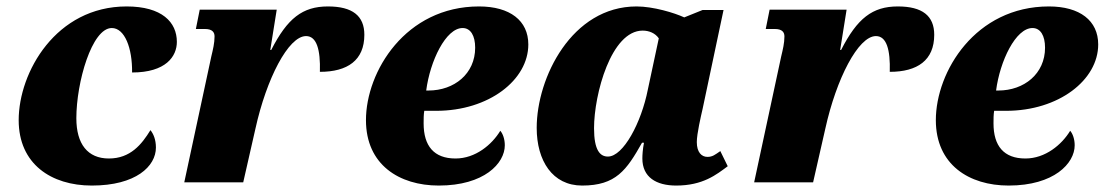

<svg xmlns="http://www.w3.org/2000/svg" viewBox="-20 -566 3429 596"><path d="M265 10C402 10 464 -50 464 -108C464 -133 456 -151 447 -162C420 -118 385 -74 318 -74C252 -74 217 -119 217 -199C217 -310 265 -479 327 -479C367 -479 391 -417 390 -341C495 -341 529 -391 529 -436C529 -497 483 -546 373 -546C154 -546 38 -342 38 -193C38 -57 139 10 265 10Z M636 -391 552 0H735L773 -167C807 -321 875 -454 930 -454C963 -454 975 -412 973 -343C1059 -343 1111 -379 1111 -458C1111 -517 1074 -546 998 -546C919 -546 872 -509 822 -411H819L839 -536H600L588 -476H616C639 -476 646 -466 646 -453C646 -432 641 -412 636 -391Z M1342 10C1483 10 1547 -59 1547 -115C1547 -134 1541 -151 1533 -160C1507 -117 1456 -74 1394 -74C1327 -74 1295 -113 1295 -183C1295 -196 1295 -210 1297 -222H1334C1498 -222 1620 -318 1620 -428C1620 -502 1563 -546 1467 -546C1239 -546 1116 -344 1116 -193C1116 -55 1219 10 1342 10ZM1310 -285H1303C1315 -377 1364 -479 1416 -479C1441 -479 1455 -455 1455 -418C1455 -337 1390 -285 1310 -285Z M1787 10C1892 10 1925 -38 1973 -123H1979C1975 -102 1974 -85 1974 -74C1974 -16 2017 10 2079 10C2162 10 2204 -24 2239 -50L2216 -97C2200 -86 2192 -79 2176 -79C2158 -79 2143 -93 2143 -125C2143 -151 2156 -206 2161 -228L2226 -535H2161L2104 -512C2074 -526 2008 -546 1956 -546C1755 -546 1646 -325 1646 -169C1646 -67 1695 10 1787 10ZM1867 -80C1843 -80 1824 -99 1824 -168C1824 -273 1877 -471 1975 -471C1995 -471 2014 -463 2025 -447L1991 -288C1971 -186 1915 -80 1867 -80Z M2405 -391 2321 0H2504L2542 -167C2576 -321 2644 -454 2699 -454C2732 -454 2744 -412 2742 -343C2828 -343 2880 -379 2880 -458C2880 -517 2843 -546 2767 -546C2688 -546 2641 -509 2591 -411H2588L2608 -536H2369L2357 -476H2385C2408 -476 2415 -466 2415 -453C2415 -432 2410 -412 2405 -391Z M3111 10C3252 10 3316 -59 3316 -115C3316 -134 3310 -151 3302 -160C3276 -117 3225 -74 3163 -74C3096 -74 3064 -113 3064 -183C3064 -196 3064 -210 3066 -222H3103C3267 -222 3389 -318 3389 -428C3389 -502 3332 -546 3236 -546C3008 -546 2885 -344 2885 -193C2885 -55 2988 10 3111 10ZM3079 -285H3072C3084 -377 3133 -479 3185 -479C3210 -479 3224 -455 3224 -418C3224 -337 3159 -285 3079 -285Z"/></svg>

Font: Noto Serif SemiCondensed Black
Style: Italic
Weight: 900
Width: 4
Italic angle: -12°
Designer: Monotype Design Team
Foundry: Monotype Imaging Inc.
Version: Version 2.014